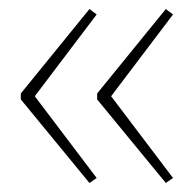

<svg xmlns="http://www.w3.org/2000/svg" viewBox="-20 -492 429 425"><path d="M178 -472 194 -460 57 -279 194 -98 178 -87 26 -272V-285ZM347 -472 363 -460 226 -279 363 -98 347 -87 195 -272V-285Z"/></svg>

Font: Noto Sans UI Thin
Style: Regular
Weight: 250
Designer: Monotype Design Team
Foundry: Monotype Imaging Inc.
Version: Version 1.001